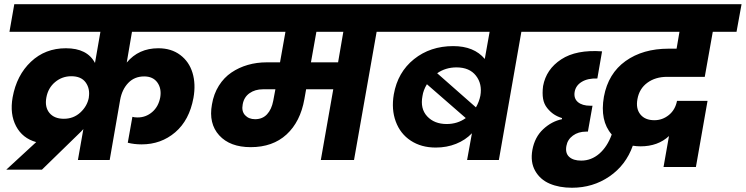

<svg xmlns="http://www.w3.org/2000/svg" viewBox="-20 -760 3542 912"><path d="M350.1 0 376 -147Q374.5 -145 371.1 -141.6Q367.7 -138.2 366.2 -136.2L179.2 45.9H9.8L151.9 -85Q86.9 -103 56.4 -160.6Q25.9 -218.3 40 -297.9Q59.1 -402.8 127 -466.8Q194.8 -530.8 293 -530.8Q394.5 -530.8 431.2 -460.9L457 -608.9H24.9L47.9 -740.2H1046.9L1023.9 -608.9H606.9L582 -462.9Q638.7 -530.8 731.9 -530.8Q793.5 -530.8 835.9 -499Q878.4 -467.3 894.5 -413.8Q910.6 -360.4 898.9 -294.9Q879.4 -189 812.3 -131.6Q745.1 -74.2 652.8 -74.2Q617.7 -74.2 586.9 -82L608.9 -205.1Q617.7 -202.1 633.8 -202.1Q672.9 -202.1 702.9 -227.8Q732.9 -253.4 741.2 -297.9Q748 -339.8 727.3 -368.4Q706.5 -397 665 -397Q618.7 -397 589.1 -366Q559.6 -335 550.8 -286.1L501 0ZM283.2 -195.8Q329.1 -195.8 361.6 -225.6Q394 -255.4 401.9 -295.9V-298.8V-297.9Q408.2 -338.9 387 -368.4Q365.7 -397.9 318.8 -397.9Q274.9 -397.9 241.7 -370.1Q208.5 -342.3 200.2 -296.9Q191.9 -251.5 214.8 -223.6Q237.8 -195.8 283.2 -195.8Z M1191.9 -193.8Q1226.6 -193.8 1248.3 -217Q1270 -240.2 1277.8 -280.8L1288.1 -335.9H1229Q1191.4 -335.9 1165 -317.1Q1138.7 -298.3 1132.8 -264.2Q1126.5 -231.9 1144 -212.9Q1161.6 -193.8 1191.9 -193.8ZM1585.9 -463.9 1610.8 -608.9H1482.9L1457 -463.9ZM989.7 -608.9 1012.7 -740.2H1889.6L1866.7 -608.9H1769L1661.6 0H1503.9L1563 -335.9H1434.1L1425.8 -289.1Q1406.7 -181.6 1341.1 -121.3Q1275.4 -61 1170.9 -61Q1072.3 -61 1021.2 -117.2Q970.2 -173.3 986.8 -264.2Q995.1 -314 1019.5 -352.8Q1043.9 -391.6 1079.3 -415.5Q1114.7 -439.5 1157.2 -451.7Q1199.7 -463.9 1247.1 -463.9H1310.1L1335.9 -608.9Z M2198.7 0 2221.7 -127Q2190.9 -94.7 2146.5 -76.9Q2102.1 -59.1 2049.8 -59.1Q1981 -59.1 1931.2 -91.8Q1881.3 -124.5 1859.9 -182.6Q1838.4 -240.7 1850.6 -312Q1869.1 -417 1946.5 -479Q2023.9 -541 2132.8 -541Q2231.9 -541 2282.7 -480L2305.7 -608.9H1832.5L1855.5 -740.2H2577.6L2554.7 -608.9H2456.5L2349.6 0ZM2148.4 -439.9Q2096.7 -439.9 2056.6 -412.1L2240.7 -250Q2255.9 -276.4 2261.7 -305.2Q2271.5 -361.3 2240.7 -400.6Q2210 -439.9 2148.4 -439.9ZM2101.6 -170.9Q2153.3 -170.9 2192.4 -199.2L2007.8 -359.9Q1990.7 -331.5 1986.8 -304.2Q1975.1 -244.1 2009 -207.5Q2043 -170.9 2101.6 -170.9Z M2531.7 -608.9 2554.7 -740.2H3502.4L3478.5 -608.9H3365.7L3327.6 -395H3148.4Q3093.3 -395 3054.9 -366.9Q3016.6 -338.9 3007.8 -289.1Q2999.5 -244.1 3021.7 -216.6Q3043.9 -189 3088.4 -189Q3126.5 -189 3157 -213.6Q3187.5 -238.3 3195.8 -280.8H3340.8L3285.6 33.2H3131.8L3157.7 -113.8Q3105 -64.9 3022.5 -64.9Q3004.4 -64.9 2985.8 -67.9Q2953.1 24.4 2874.8 78.1Q2796.4 131.8 2696.8 131.8Q2636.2 131.8 2590.8 112.3Q2545.4 92.8 2522 51.3Q2498.5 9.8 2508.8 -47.9Q2520 -108.9 2560.1 -146.2Q2600.1 -183.6 2649.4 -193.8V-199.2Q2628.4 -205.6 2611.3 -216.8Q2594.2 -228 2579.1 -246.8Q2564 -265.6 2559.6 -291Q2555.2 -316.4 2559.6 -351.1Q2574.2 -431.2 2645.8 -478Q2717.3 -524.9 2839.8 -516.1L2817.4 -387.2Q2772 -388.7 2743.4 -371.3Q2714.8 -354 2709.5 -323.2Q2704.6 -292.5 2725.1 -275.1Q2745.6 -257.8 2783.7 -257.8H2794.4L2772.5 -134.8H2763.7Q2727.1 -134.8 2701.4 -116Q2675.8 -97.2 2670.4 -66.9Q2664.1 -32.7 2683.6 -14.9Q2703.1 2.9 2740.7 2.9Q2788.6 2.9 2826.7 -30Q2864.7 -63 2885.7 -121.1Q2828.6 -186.5 2848.6 -300.8Q2869.1 -411.1 2951.4 -470Q3033.7 -528.8 3155.8 -528.8H3193.8L3207.5 -608.9Z"/></svg>

Font: Poppins
Style: Bold Italic
Weight: 700
Italic angle: -10°
Designer: Ninad Kale (Devanagari), Jonny Pinhorn (Latin)
Foundry: Indian Type Foundry
Version: Version 3.200;PS 1.000;hotconv 16.6.54;makeotf.lib2.5.65590